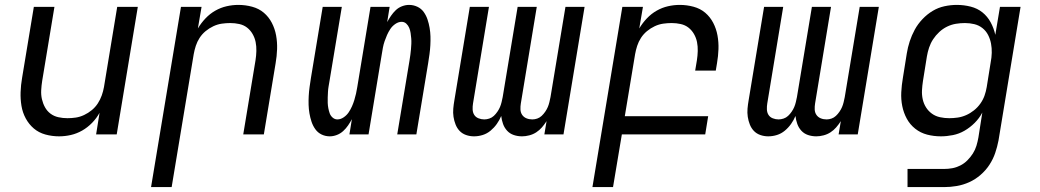

<svg xmlns="http://www.w3.org/2000/svg" viewBox="-20 -548 4240 783"><path d="M221 8Q192 8 165 0.5Q138 -7 118 -24Q98 -41 85 -65Q72 -89 67.5 -116.5Q63 -144 64 -172.5Q65 -201 70 -230L118 -520H202L152 -218Q149 -199 148 -180Q147 -161 151 -143.5Q155 -126 163.5 -110.5Q172 -95 186 -84.5Q200 -74 218 -70Q236 -66 255 -66Q272 -66 289 -68.5Q306 -71 323 -79Q340 -87 354.5 -99Q369 -111 379 -126.5Q389 -142 395 -159Q401 -176 404 -193L458 -520H542L456 0H372L386 -88Q374 -66 355.5 -47Q337 -28 315 -15.5Q293 -3 269 2.5Q245 8 221 8Z M596 215 718 -520H802L787 -432Q800 -454 818 -473Q836 -492 858 -504.5Q880 -517 904 -522.5Q928 -528 952 -528Q981 -528 1008.5 -520.5Q1036 -513 1056 -496Q1076 -479 1088.5 -455Q1101 -431 1106 -403.5Q1111 -376 1110 -347.5Q1109 -319 1104 -290L1056 0H972L1022 -302Q1025 -321 1025.5 -340Q1026 -359 1022.5 -376.5Q1019 -394 1010 -409.5Q1001 -425 987.5 -435.5Q974 -446 956 -450Q938 -454 919 -454Q902 -454 884.5 -451.5Q867 -449 850 -441Q833 -433 818.5 -421Q804 -409 794 -393.5Q784 -378 778.5 -361Q773 -344 770 -327L680 215Z M1325 8Q1307 8 1291.5 0.5Q1276 -7 1266 -21Q1256 -35 1250.5 -51.5Q1245 -68 1242 -85.5Q1239 -103 1238.5 -120.5Q1238 -138 1239 -156.5Q1240 -175 1242.5 -193Q1245 -211 1248 -230L1296 -520H1374L1324 -219Q1322 -207 1320 -195.5Q1318 -184 1317.5 -173Q1317 -162 1316.5 -150.5Q1316 -139 1316.5 -128Q1317 -117 1319 -106.5Q1321 -96 1324.5 -86Q1328 -76 1336.5 -68.5Q1345 -61 1356 -61Q1369 -61 1381.5 -69.5Q1394 -78 1402 -90Q1410 -102 1415.5 -114.5Q1421 -127 1425 -140Q1429 -153 1432 -166.5Q1435 -180 1437 -193L1491 -520H1569L1559 -458Q1566 -471 1574.5 -483.5Q1583 -496 1594 -506.5Q1605 -517 1619.5 -522.5Q1634 -528 1648 -528Q1666 -528 1682 -520.5Q1698 -513 1708 -499Q1718 -485 1723.5 -468.5Q1729 -452 1732 -434.5Q1735 -417 1735.5 -399.5Q1736 -382 1735 -363.5Q1734 -345 1731.5 -327Q1729 -309 1726 -290L1678 0H1600L1650 -301Q1652 -313 1653.5 -324.5Q1655 -336 1656 -347Q1657 -358 1657.5 -369.5Q1658 -381 1657 -392Q1656 -403 1654.5 -413.5Q1653 -424 1649 -434Q1645 -444 1637 -451.5Q1629 -459 1618 -459Q1605 -459 1592.5 -450.5Q1580 -442 1572 -430Q1564 -418 1558.5 -405.5Q1553 -393 1548.5 -380Q1544 -367 1541.5 -353.5Q1539 -340 1537 -327L1483 0H1405L1415 -62Q1408 -49 1399.5 -36.5Q1391 -24 1379.5 -13.5Q1368 -3 1353.5 2.5Q1339 8 1325 8Z M1913 8Q1896 8 1880.5 2.5Q1865 -3 1854.5 -14Q1844 -25 1838 -40Q1832 -55 1829.5 -71.5Q1827 -88 1828.5 -105Q1830 -122 1833 -139L1896 -520H1974L1909 -126Q1907 -114 1907.5 -101.5Q1908 -89 1914 -79.5Q1920 -70 1931.5 -65.5Q1943 -61 1955 -61Q1965 -61 1975.5 -64.5Q1986 -68 1994 -75.5Q2002 -83 2008.5 -92.5Q2015 -102 2019 -111.5Q2023 -121 2025.5 -131.5Q2028 -142 2030 -152L2091 -520H2169L2104 -126Q2102 -114 2102.5 -101.5Q2103 -89 2109.5 -79.5Q2116 -70 2127 -65.5Q2138 -61 2151 -61Q2161 -61 2171 -64.5Q2181 -68 2189 -75.5Q2197 -83 2203.5 -92.5Q2210 -102 2214 -111.5Q2218 -121 2220.5 -131.5Q2223 -142 2225 -152L2286 -520H2364L2278 0H2200L2209 -54Q2200 -40 2190 -28.5Q2180 -17 2167 -8.5Q2154 0 2138.5 4Q2123 8 2109 8Q2091 8 2075 2.5Q2059 -3 2048 -15Q2037 -27 2031.5 -42.5Q2026 -58 2024 -75Q2017 -58 2006 -42.5Q1995 -27 1980.5 -15Q1966 -3 1948.5 2.5Q1931 8 1913 8Z M2396 215 2518 -520H2602L2587 -432Q2600 -454 2618 -473Q2636 -492 2658 -504.5Q2680 -517 2704 -522.5Q2728 -528 2752 -528Q2781 -528 2808.5 -520.5Q2836 -513 2856 -496Q2876 -479 2888.5 -455Q2901 -431 2906 -403.5Q2911 -376 2910 -347.5Q2909 -319 2904 -290L2899 -260H2815L2822 -302Q2825 -321 2825.5 -340Q2826 -359 2822.5 -376.5Q2819 -394 2810 -409.5Q2801 -425 2787.5 -435.5Q2774 -446 2756 -450Q2738 -454 2719 -454Q2702 -454 2684.5 -451.5Q2667 -449 2650 -441Q2633 -433 2618.5 -421Q2604 -409 2594 -393.5Q2584 -378 2578.5 -361Q2573 -344 2570 -327L2528 -74H2868L2856 0H2516L2480 215Z M3113 8Q3096 8 3080.5 2.5Q3065 -3 3054.5 -14Q3044 -25 3038 -40Q3032 -55 3029.5 -71.5Q3027 -88 3028.5 -105Q3030 -122 3033 -139L3096 -520H3174L3109 -126Q3107 -114 3107.5 -101.5Q3108 -89 3114 -79.5Q3120 -70 3131.5 -65.5Q3143 -61 3155 -61Q3165 -61 3175.5 -64.5Q3186 -68 3194 -75.5Q3202 -83 3208.5 -92.5Q3215 -102 3219 -111.5Q3223 -121 3225.5 -131.5Q3228 -142 3230 -152L3291 -520H3369L3304 -126Q3302 -114 3302.5 -101.5Q3303 -89 3309.5 -79.5Q3316 -70 3327 -65.5Q3338 -61 3351 -61Q3361 -61 3371 -64.5Q3381 -68 3389 -75.5Q3397 -83 3403.5 -92.5Q3410 -102 3414 -111.5Q3418 -121 3420.5 -131.5Q3423 -142 3425 -152L3486 -520H3564L3478 0H3400L3409 -54Q3400 -40 3390 -28.5Q3380 -17 3367 -8.5Q3354 0 3338.5 4Q3323 8 3309 8Q3291 8 3275 2.5Q3259 -3 3248 -15Q3237 -27 3231.5 -42.5Q3226 -58 3224 -75Q3217 -58 3206 -42.5Q3195 -27 3180.5 -15Q3166 -3 3148.5 2.5Q3131 8 3113 8Z M3830 215H3681V141H3830Q3847 141 3863.5 138Q3880 135 3896 127Q3912 119 3925 106Q3938 93 3947.5 78Q3957 63 3962 46.5Q3967 30 3970 13L3986 -89Q3974 -66 3955 -47Q3936 -28 3913.5 -15Q3891 -2 3866 3Q3841 8 3817 8Q3788 8 3761 1Q3734 -6 3712.5 -23Q3691 -40 3678 -64Q3665 -88 3659.5 -115.5Q3654 -143 3655.5 -172Q3657 -201 3662 -230L3678 -330Q3682 -355 3690 -379.5Q3698 -404 3710.5 -427Q3723 -450 3742 -470Q3761 -490 3783.5 -503.5Q3806 -517 3831.5 -522.5Q3857 -528 3882 -528Q3911 -528 3938.5 -521Q3966 -514 3986.5 -497.5Q4007 -481 4020 -457Q4033 -433 4039 -406L4058 -520H4142L4052 25Q4047 51 4038.5 76Q4030 101 4015 124Q4000 147 3978.5 165.5Q3957 184 3932.5 195Q3908 206 3882 210.5Q3856 215 3830 215ZM3851 -66Q3868 -66 3885.5 -68.5Q3903 -71 3920 -78.5Q3937 -86 3952 -98Q3967 -110 3978 -125.5Q3989 -141 3995 -158Q4001 -175 4004 -193L4020 -293Q4024 -313 4024.5 -332.5Q4025 -352 4021.5 -370.5Q4018 -389 4009.5 -405.5Q4001 -422 3986.5 -433.5Q3972 -445 3953.5 -449.5Q3935 -454 3915 -454Q3897 -454 3878.5 -451Q3860 -448 3842.5 -439.5Q3825 -431 3810.5 -417.5Q3796 -404 3785.5 -388Q3775 -372 3769 -354Q3763 -336 3760 -318L3744 -218Q3741 -199 3740 -180Q3739 -161 3743 -143Q3747 -125 3756.5 -110Q3766 -95 3780.5 -84.5Q3795 -74 3813.5 -70Q3832 -66 3851 -66Z"/></svg>

Font: Iosevka Extended
Style: Italic
Weight: 400
Width: 7
Italic angle: -9°
Monospace: yes
Designer: Belleve Invis
Foundry: Belleve Invis
Version: Version 32.5.0; ttfautohint (v1.8.4)